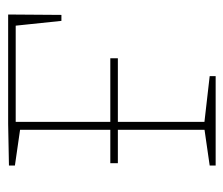

<svg xmlns="http://www.w3.org/2000/svg" viewBox="-60 -502 562 483"><g transform="rotate(-90 221.5 -261.0)"><path d="M52 -246V-265H316V-246ZM426 -522 425 -388H410L397 -512L402 -503H152L156 -514V-21L149 -29L271 -15V0H46V-15L143 -29L136 -21V-499L143 -491L46 -505V-520L151 -522Z"/></g></svg>

Font: Bitter Thin
Style: Regular
Weight: 100
Designer: Sol Matas, and Bitter project Authors
Foundry: Sol Matas
Version: Version 2.002